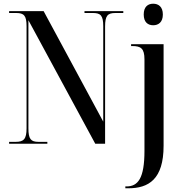

<svg xmlns="http://www.w3.org/2000/svg" viewBox="-20 -774 978 1034"><path d="M805 -638C833 -638 857 -654 857 -696C857 -738 833 -754 805 -754C777 -754 754 -738 754 -696C754 -654 777 -638 805 -638ZM29 0H235V-10H188C146 -10 133 -25 133 -83V-665L493 0H546V-631C546 -689 559 -704 601 -704H644V-714H435V-704H481C522 -704 536 -690 536 -633V-119L215 -714H29V-704H67C109 -704 123 -690 123 -633V-83C123 -25 108 -10 64 -10H29ZM655 240H671C780 240 861 192 861 11V-536H686V-526H692C738 -526 758 -514 758 -454V38C758 187 723 230 661 230H655Z"/></svg>

Font: Noto Serif Display Condensed Medium
Style: Regular
Weight: 500
Width: 3
Designer: Monotype Design Team
Foundry: Monotype Imaging Inc.
Version: Version 2.009